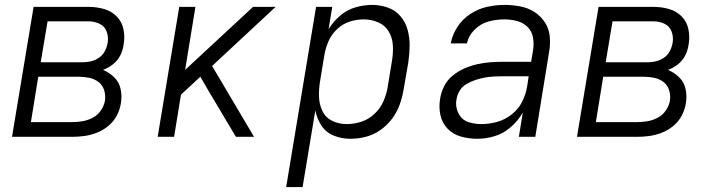

<svg xmlns="http://www.w3.org/2000/svg" viewBox="-20 -558 2920 783"><path d="M29 0H274Q299 0 324.5 -3.5Q350 -7 375.5 -17Q401 -27 422.5 -45Q444 -63 456.5 -87Q469 -111 473 -137Q478 -166 472 -194.5Q466 -223 446 -242.5Q426 -262 400 -273Q422 -281 441 -296Q460 -311 470.5 -332Q481 -353 484 -375Q490 -407 483.5 -438.5Q477 -470 455.5 -491.5Q434 -513 403.5 -521.5Q373 -530 341 -530H117ZM146 -304 174 -471H341Q365 -471 386 -461Q407 -451 415 -429Q423 -407 419 -383Q416 -366 407.5 -349.5Q399 -333 383.5 -322.5Q368 -312 351 -308Q334 -304 317 -304ZM106 -60 136 -245H301Q324 -245 345 -240.5Q366 -236 382.5 -223Q399 -210 405 -189.5Q411 -169 408 -147Q404 -126 391 -107Q378 -88 357.5 -77.5Q337 -67 316 -63.5Q295 -60 274 -60Z M623 0H690L718 -172L797 -245L829 -190L942 0H1016L845 -289L1104 -530H1012L735 -273L777 -530H711Z M1147 205H1214L1266 -108Q1272 -75 1290.5 -46.5Q1309 -18 1341 -5Q1373 8 1409 8Q1440 8 1471.5 0Q1503 -8 1531 -27.5Q1559 -47 1579 -74Q1599 -101 1610 -131.5Q1621 -162 1626 -193L1645 -303Q1650 -337 1650.5 -370.5Q1651 -404 1642.5 -435.5Q1634 -467 1613.5 -491.5Q1593 -516 1562 -527Q1531 -538 1497 -538Q1464 -538 1429.5 -528Q1395 -518 1367 -494Q1339 -470 1320 -439L1335 -530H1269ZM1394 -52Q1362 -52 1335 -65Q1308 -78 1295 -105Q1282 -132 1281 -163Q1280 -194 1285 -225L1303 -335Q1308 -363 1320 -390.5Q1332 -418 1355 -439.5Q1378 -461 1406.5 -470Q1435 -479 1463 -479Q1494 -479 1522 -467Q1550 -455 1565 -430Q1580 -405 1582 -374.5Q1584 -344 1579 -313L1561 -203Q1556 -173 1543.5 -144.5Q1531 -116 1507 -93.5Q1483 -71 1453.5 -61.5Q1424 -52 1394 -52Z M1927 8Q1962 8 1998 -3Q2034 -14 2063.5 -40Q2093 -66 2112 -99L2096 0H2163L2219 -344Q2225 -377 2222 -409Q2219 -441 2202 -467Q2185 -493 2159 -509.5Q2133 -526 2101 -532Q2069 -538 2037 -538Q2002 -538 1966 -530Q1930 -522 1898 -501Q1866 -480 1845.5 -448.5Q1825 -417 1818 -381H1884Q1891 -413 1916 -437.5Q1941 -462 1973 -470.5Q2005 -479 2036 -479Q2063 -479 2088 -472.5Q2113 -466 2131 -448.5Q2149 -431 2153.5 -405.5Q2158 -380 2154 -354L2146 -306H2031Q2005 -306 1978.5 -304Q1952 -302 1925.5 -296Q1899 -290 1874 -279Q1849 -268 1826.5 -250Q1804 -232 1791.5 -207Q1779 -182 1775 -156Q1769 -122 1776 -89Q1783 -56 1805.5 -33Q1828 -10 1860 -1Q1892 8 1927 8ZM1943 -52Q1917 -52 1892 -59.5Q1867 -67 1853.5 -89Q1840 -111 1840 -136Q1840 -145 1842 -154Q1845 -173 1855.5 -189.5Q1866 -206 1883.5 -216Q1901 -226 1919.5 -232Q1938 -238 1956.5 -241.5Q1975 -245 1993.5 -246Q2012 -247 2031 -247H2136L2130 -207Q2125 -175 2110 -144.5Q2095 -114 2067.5 -92Q2040 -70 2007.5 -61Q1975 -52 1943 -52Z M2333 0H2578Q2603 0 2628.5 -3.5Q2654 -7 2679.5 -17Q2705 -27 2726.5 -45Q2748 -63 2760.5 -87Q2773 -111 2777 -137Q2782 -166 2776 -194.5Q2770 -223 2750 -242.5Q2730 -262 2704 -273Q2726 -281 2745 -296Q2764 -311 2774.5 -332Q2785 -353 2788 -375Q2794 -407 2787.5 -438.5Q2781 -470 2759.5 -491.5Q2738 -513 2707.5 -521.5Q2677 -530 2645 -530H2421ZM2450 -304 2478 -471H2645Q2669 -471 2690 -461Q2711 -451 2719 -429Q2727 -407 2723 -383Q2720 -366 2711.5 -349.5Q2703 -333 2687.5 -322.5Q2672 -312 2655 -308Q2638 -304 2621 -304ZM2410 -60 2440 -245H2605Q2628 -245 2649 -240.5Q2670 -236 2686.5 -223Q2703 -210 2709 -189.5Q2715 -169 2712 -147Q2708 -126 2695 -107Q2682 -88 2661.5 -77.5Q2641 -67 2620 -63.5Q2599 -60 2578 -60Z"/></svg>

Font: Iosevka Sparkle Light Oblique
Style: Regular
Weight: 300
Italic angle: -9°
Designer: Belleve Invis
Foundry: Belleve Invis
Version: Version 4.5.0; ttfautohint (v1.8.3)